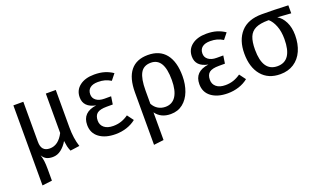

<svg xmlns="http://www.w3.org/2000/svg" viewBox="-74 -997 2809 1668"><g transform="rotate(-20 1330.5 -163.0)"><path d="M510 0 424 12Q413 -14 408.5 -33.5Q404 -53 400 -85V-86Q376 -44 340.5 -16Q305 12 262 12Q227 12 204.5 0.5Q182 -11 166 -38Q175 -10 179 20Q183 50 183 96V202L92 213V-527H184V-156Q184 -67 263 -67Q343 -67 392 -163V-527H484V-180Q484 -80 510 0Z M1013 -490 969 -435Q941 -452 913.5 -459.5Q886 -467 851 -467Q803 -467 777.5 -446.5Q752 -426 752 -388Q752 -353 780 -332Q808 -311 856 -311H917L906 -239H850Q788 -239 761.5 -218.5Q735 -198 735 -151Q735 -111 764.5 -86.5Q794 -62 848 -62Q888 -62 922 -73.5Q956 -85 989 -108L1032 -50Q995 -20 946 -4Q897 12 843 12Q749 12 692.5 -30Q636 -72 636 -147Q636 -264 768 -281Q657 -303 657 -395Q657 -461 707.5 -500Q758 -539 842 -539Q896 -539 937 -526.5Q978 -514 1013 -490Z M1560 -264Q1560 -188 1536 -125Q1512 -62 1465.5 -25Q1419 12 1353 12Q1262 12 1215 -54V202L1123 213V-271Q1123 -404 1177.5 -471.5Q1232 -539 1338 -539Q1447 -539 1503.5 -468Q1560 -397 1560 -264ZM1461 -264Q1461 -368 1430.5 -417.5Q1400 -467 1340 -467Q1272 -467 1243.5 -415Q1215 -363 1215 -256V-133Q1234 -98 1264 -80.5Q1294 -63 1331 -63Q1394 -63 1427.5 -114.5Q1461 -166 1461 -264Z M2050 -490 2006 -435Q1978 -452 1950.5 -459.5Q1923 -467 1888 -467Q1840 -467 1814.5 -446.5Q1789 -426 1789 -388Q1789 -353 1817 -332Q1845 -311 1893 -311H1954L1943 -239H1887Q1825 -239 1798.5 -218.5Q1772 -198 1772 -151Q1772 -111 1801.5 -86.5Q1831 -62 1885 -62Q1925 -62 1959 -73.5Q1993 -85 2026 -108L2069 -50Q2032 -20 1983 -4Q1934 12 1880 12Q1786 12 1729.5 -30Q1673 -72 1673 -147Q1673 -264 1805 -281Q1694 -303 1694 -395Q1694 -461 1744.5 -500Q1795 -539 1879 -539Q1933 -539 1974 -526.5Q2015 -514 2050 -490Z M2634 -453 2508 -462Q2549 -439 2575 -387Q2601 -335 2601 -264Q2601 -182 2573 -119.5Q2545 -57 2492 -22.5Q2439 12 2366 12Q2255 12 2193 -62Q2131 -136 2131 -263Q2131 -387 2196.5 -460Q2262 -533 2391 -533Q2498 -533 2634 -527ZM2502 -264Q2502 -335 2481.5 -386.5Q2461 -438 2430 -464H2425Q2350 -464 2308 -444Q2266 -424 2248 -380.5Q2230 -337 2230 -263Q2230 -62 2366 -62Q2502 -62 2502 -264Z"/></g></svg>

Font: Fira Sans
Style: Regular
Weight: 400
Designer: bBox Type GmbH & Carrois Corporate GbR & Edenspiekermann AG
Foundry: bBox Type GmbH & Carrois Corporate GbR & Edenspiekermann AG
Version: Version 4.301